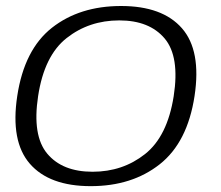

<svg xmlns="http://www.w3.org/2000/svg" viewBox="-20 -616 738 640"><path d="M282.5 4.5Q144.5 4.5 79.5 -70.2Q14.5 -145 37.5 -296Q61 -451 153.2 -523.5Q245.5 -596 383.5 -596Q521.5 -596 586.5 -521.8Q651.5 -447.5 628.5 -296Q605 -141.5 512.5 -68.5Q420 4.5 282.5 4.5ZM288.5 -43.5Q389 -43.5 463.5 -102.5Q538 -161.5 559 -295.5Q579.5 -427.5 528.8 -487.8Q478 -548 377.5 -548Q277 -548 202.2 -489.2Q127.5 -430.5 107 -295.5Q87 -164 137.5 -103.8Q188 -43.5 288.5 -43.5Z"/></svg>

Font: Anybody ExtraExpanded Light
Style: Italic
Weight: 300
Width: 8
Italic angle: -10°
Designer: Tyler Finck
Foundry: Etcetera Type Company
Version: Version 1.010; ttfautohint (v1.8.3) -l 8 -r 50 -G 200 -x 14 